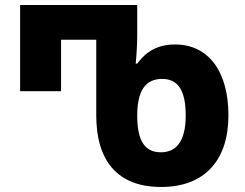

<svg xmlns="http://www.w3.org/2000/svg" viewBox="-20 -734 973 764"><path d="M621 10C796 10 889 -98 889 -275C889 -449 810 -557 677 -557C609 -557 563 -531 526 -481H520C524 -524 526 -561 526 -596V-714H60V-371H223V-576H363V-275C363 -97 445 10 621 10ZM620 -128C556 -128 526 -174 526 -274C526 -373 559 -420 625 -420C688 -420 719 -375 719 -274C719 -173 682 -128 620 -128Z"/></svg>

Font: Noto Sans Georgian SemiCondensed ExtraBold
Style: Regular
Weight: 800
Width: 4
Designer: Monotype Design Team, Akaki Razmadze
Foundry: Google LLC
Version: Version 2.005